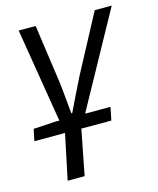

<svg xmlns="http://www.w3.org/2000/svg" viewBox="-106 -561 692 841"><g transform="rotate(-15 240.5 -140.5)"><path d="M96 205H173L213 0H349L361 -59H246L481 -486H404L265 -225C241 -177 215 -124 192 -76H188C183 -124 179 -178 173 -225L136 -486H59L129 -59H110L11 -53L0 0H139Z"/></g></svg>

Font: Source Sans Pro
Style: Italic
Weight: 400
Italic angle: -11°
Designer: Paul D. Hunt
Foundry: Adobe Systems Incorporated
Version: Version 3.006;hotconv 1.0.111;makeotfexe 2.5.65597